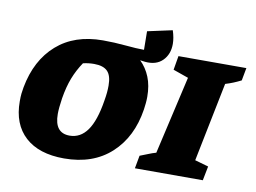

<svg xmlns="http://www.w3.org/2000/svg" viewBox="-73 -758 1168 877"><g transform="rotate(10 511.0 -319.5)"><path d="M273 12Q156 12 92.5 -46Q29 -104 29 -210Q29 -232 30.5 -246Q32 -260 35 -276Q59 -405 141.5 -477.5Q224 -550 355 -550Q408 -550 460.5 -545Q513 -540 547 -540L546 -626L661 -651Q672 -617 672 -589Q672 -541 642.5 -511.5Q613 -482 561 -487L538 -490Q567 -462 583 -422.5Q599 -383 599 -331Q599 -316 597.5 -301Q596 -286 594 -272Q574 -141 490.5 -64.5Q407 12 273 12ZM280 -95Q330 -95 362 -140Q394 -185 409 -279Q413 -302 414.5 -318.5Q416 -335 416 -351Q416 -397 396.5 -417Q377 -437 334 -437Q308 -437 283 -431Q258 -394 242 -353Q226 -312 217 -257Q210 -211 210 -183Q210 -95 280 -95Z M600 0 611 -60Q630 -67 648 -74.5Q666 -82 684 -87L767 -449L696 -474L707 -539H1022L1011 -480Q993 -471 976 -464Q959 -457 939 -451L865 -84L928 -66L915 0Z"/></g></svg>

Font: Piazzolla SC ExtraBold
Style: Italic
Weight: 800
Italic angle: -11.3°
Designer: Juan Pablo del Peral
Foundry: Huerta Tipografica
Version: Version 1.330